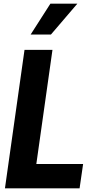

<svg xmlns="http://www.w3.org/2000/svg" viewBox="-20 -1020 536 1040"><path d="M252.9 -1000H398.9L255.9 -833H146ZM112.8 -750H264.2L176.8 -131.8H430.2L411.1 0H6.8Z"/></svg>

Font: Oakes Grotesk
Style: Bold Italic
Weight: 700
Designer: Samuel Oakes
Foundry: Samuel Oakes
Version: Version 1.0 | wf-rip DC20170320